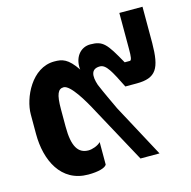

<svg xmlns="http://www.w3.org/2000/svg" viewBox="-99 -750 852 857"><g transform="rotate(-15 327.0 -321.5)"><path d="M206 9C252 9 285 0 292 -14V-118C279 -104 252 -95 235 -95C187 -95 163 -132 163 -223V-304C163 -374 174 -396 200 -396C231 -395 279 -315 311 -254L449 0H537L406 -244C387 -285 369 -322 350 -367C335 -412 339 -444 380 -444C409 -444 428 -406 467 -328H519C610 -328 632 -367 633 -484V-652H526V-484C526 -451 524 -433 516 -433H492C438 -530 423 -550 364 -550C321 -550 291 -515 291 -467C291 -462 291 -458 292 -453C252 -512 226 -518 189 -518C84 -518 27 -392 27 -317V-226C27 -105 80 9 206 9Z"/></g></svg>

Font: Vanilla Cream ExtraBold
Style: Regular
Weight: 800
Designer: Jeremy Tribby, Jinavaṁso
Foundry: Tribby Type
Version: Version 1.422;Glyphs 3.1.2 (3151)